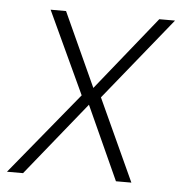

<svg xmlns="http://www.w3.org/2000/svg" viewBox="-68 -554 564 595"><g transform="rotate(5 214.0 -256.0)"><path d="M-25 0 185 -256 66 -512H114L219 -282L404 -512H453L245 -255L362 0H314L210 -229L25 0Z"/></g></svg>

Font: DM Sans 12pt ExtraLight
Style: Italic
Weight: 250
Italic angle: -10°
Version: Version 4.004;gftools[0.9.30]